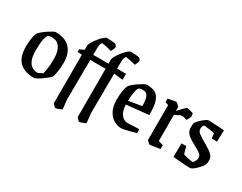

<svg xmlns="http://www.w3.org/2000/svg" viewBox="-90 -1131 2225 1768"><g transform="rotate(30 1023.0 -247.5)"><path d="M246 9Q143 9 90.5 -43Q38 -95 38 -207Q38 -252 45 -293.5Q52 -335 62 -354Q70 -366 90.5 -383.5Q111 -401 135.5 -417.5Q160 -434 181 -445.5Q202 -457 211 -457Q312 -457 363.5 -402.5Q415 -348 415 -247Q415 -198 408 -156Q401 -114 393 -90Q385 -80 365 -63.5Q345 -47 320.5 -30Q296 -13 275.5 -2Q255 9 246 9ZM251 -48Q255 -49 267 -55Q279 -61 290.5 -67Q302 -73 302 -73Q307 -96 313 -134Q319 -172 319 -234Q319 -308 291 -353Q263 -398 206 -398Q196 -398 186 -396.5Q176 -395 166 -390Q153 -383 143.5 -339Q134 -295 134 -221Q134 -150 152 -112.5Q170 -75 197 -61.5Q224 -48 251 -48Z M475 -399V-427L522 -449V-491Q522 -506 537 -532Q552 -558 573 -584Q594 -610 614.5 -628Q635 -646 647 -646Q652 -646 668 -645Q684 -644 703 -643Q722 -642 735 -640Q742 -636 749.5 -625.5Q757 -615 757 -610Q757 -608 753 -597.5Q749 -587 744 -576Q739 -565 737 -560Q726 -563 704.5 -568Q683 -573 662 -577.5Q641 -582 633 -582Q626 -582 620 -564.5Q614 -547 614 -526L613 -448H776V-491Q776 -506 791 -532Q806 -558 827 -584Q848 -610 868.5 -628Q889 -646 901 -646Q906 -646 922 -645Q938 -644 957 -643Q976 -642 989 -640Q996 -636 1003.5 -625.5Q1011 -615 1011 -610Q1011 -608 1007 -597.5Q1003 -587 998 -576Q993 -565 991 -560Q980 -563 958.5 -568Q937 -573 916 -577.5Q895 -582 887 -582Q880 -582 874 -564.5Q868 -547 868 -526L867 -448H962V-385L867 -394L864 29L875 128Q850 140 833 145.5Q816 151 810 151Q807 151 799 144Q791 137 783.5 129Q776 121 776 118V-394H613L610 29L621 128Q596 140 579 145.5Q562 151 556 151Q553 151 545 144Q537 137 529.5 129Q522 121 522 118V-397Z M1324 -26Q1300 -19 1268 -10.5Q1236 -2 1209 3.5Q1182 9 1172 9Q1131 9 1093 -13.5Q1055 -36 1030.5 -82.5Q1006 -129 1006 -201Q1006 -251 1013 -293Q1020 -335 1030 -354Q1038 -366 1058.5 -383.5Q1079 -401 1103.5 -417.5Q1128 -434 1149 -445.5Q1170 -457 1180 -457Q1235 -457 1269.5 -439Q1304 -421 1321 -371.5Q1338 -322 1338 -226L1102 -202Q1105 -144 1122.5 -114Q1140 -84 1161 -73Q1182 -62 1195 -62Q1201 -62 1224.5 -63Q1248 -64 1276.5 -65.5Q1305 -67 1324 -67ZM1134 -390Q1121 -384 1112.5 -344Q1104 -304 1102 -242L1241 -265Q1241 -326 1228 -361.5Q1215 -397 1172 -397Q1164 -397 1154.5 -396Q1145 -395 1134 -390Z M1476 9Q1473 9 1465 2Q1457 -5 1449.5 -13Q1442 -21 1442 -24V-392L1407 -404V-441Q1407 -441 1418.5 -443.5Q1430 -446 1446 -449Q1462 -452 1475.5 -454.5Q1489 -457 1492 -457Q1495 -457 1505 -449Q1515 -441 1523.5 -432Q1532 -423 1532 -420L1530 -381Q1557 -410 1580.5 -433.5Q1604 -457 1608 -457Q1619 -457 1641 -451Q1663 -445 1675 -441Q1677 -435 1679 -425Q1681 -415 1681 -410Q1681 -406 1675.5 -393.5Q1670 -381 1663.5 -370.5Q1657 -360 1654 -358Q1643 -363 1629 -367Q1615 -371 1601 -371Q1594 -371 1575 -362Q1556 -353 1533 -339V-63L1584 -48V-7Q1584 -7 1569 -4.5Q1554 -2 1533.5 1Q1513 4 1496 6.5Q1479 9 1476 9Z M1903 9Q1893 9 1871 8Q1849 7 1821 5Q1793 3 1767 0.5Q1741 -2 1723 -4L1725 -148L1775 -149L1796 -73Q1819 -65 1851 -58.5Q1883 -52 1897 -52Q1905 -52 1916.5 -71.5Q1928 -91 1928 -108Q1928 -127 1919 -139.5Q1910 -152 1889 -165Q1868 -178 1832 -197Q1773 -229 1749 -254.5Q1725 -280 1725 -320Q1725 -333 1726 -346.5Q1727 -360 1730 -369Q1741 -386 1762 -406.5Q1783 -427 1804.5 -442Q1826 -457 1837 -457Q1853 -457 1884.5 -455.5Q1916 -454 1949.5 -452Q1983 -450 2003 -448L2000 -326H1944L1937 -379Q1933 -381 1918 -383.5Q1903 -386 1884.5 -388.5Q1866 -391 1850.5 -393Q1835 -395 1830 -395Q1820 -395 1814 -385.5Q1808 -376 1808 -353Q1808 -325 1831.5 -308.5Q1855 -292 1880 -276Q1898 -265 1922.5 -251Q1947 -237 1970.5 -221Q1994 -205 2009 -185.5Q2024 -166 2024 -143Q2024 -133 2023 -120Q2022 -107 2017 -92Q2010 -79 1996 -62Q1982 -45 1965 -28.5Q1948 -12 1931.5 -1.5Q1915 9 1903 9Z"/></g></svg>

Font: Grenze Gotisch
Style: Regular
Weight: 400
Designer: Renata Polastri
Foundry: Omnibus-Type
Version: Version 1.001